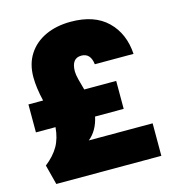

<svg xmlns="http://www.w3.org/2000/svg" viewBox="-113 -870 906 975"><g transform="rotate(-15 339.5 -382.5)"><path d="M30.8 -273.9V-420.9H107.9Q90.8 -492.7 90.8 -547.9Q90.8 -617.7 123.3 -667.7Q155.8 -717.8 213.4 -744.4Q271 -771 346.2 -771Q470.2 -771 538.1 -705.1Q606 -639.2 612.8 -530.8H409.2Q402.3 -590.8 354 -590.8Q302.2 -590.8 301.8 -522Q301.8 -504.9 308.8 -477.5Q315.9 -450.2 324.2 -420.9H492.2V-273.9H341.8Q326.7 -203.1 279.8 -165H615.2V5.9H63L36.1 -98.1Q82 -134.3 105.5 -175Q128.9 -215.8 133.8 -273.9Z"/></g></svg>

Font: Poppins Black
Style: Regular
Weight: 900
Designer: Ninad Kale (Devanagari), Jonny Pinhorn (Latin)
Foundry: Indian Type Foundry
Version: 4.004